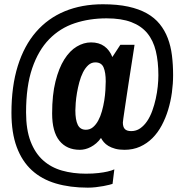

<svg xmlns="http://www.w3.org/2000/svg" viewBox="-20 -718 840 892"><path d="M33.2 -193.8Q33.2 -317.4 62.7 -411.9Q92.3 -506.3 147.5 -569.8Q202.6 -633.3 281.2 -665.8Q359.9 -698.2 458 -698.2Q525.4 -698.2 575.7 -687.3Q626 -676.3 662.1 -656Q698.2 -635.7 721.9 -606.4Q745.6 -577.1 759.5 -540.5Q773.4 -503.9 778.8 -460.7Q784.2 -417.5 784.2 -369.1Q784.2 -329.1 778.6 -287.8Q772.9 -246.6 761.2 -208Q749.5 -169.4 731.4 -135.5Q713.4 -101.6 688.2 -76.4Q663.1 -51.3 630.6 -36.6Q598.1 -22 558.1 -22Q533.2 -22 514.9 -27.1Q496.6 -32.2 483.6 -40Q470.7 -47.9 462.4 -57.6Q454.1 -67.4 449.2 -77.1Q439.5 -63 427.2 -52.5Q415 -42 401.9 -35.2Q388.7 -28.3 375.7 -25.1Q362.8 -22 351.1 -22Q290 -22 256.1 -64Q222.2 -106 222.2 -190.9Q222.2 -277.3 237.8 -339.6Q253.4 -401.9 278.8 -442.1Q304.2 -482.4 336.7 -501.7Q369.1 -521 402.8 -521Q439.9 -521 464.6 -503.2Q489.3 -485.4 502 -453.1L539.1 -509.8H605Q605 -508.3 602.5 -492.7Q600.1 -477.1 596.2 -452.1Q592.3 -427.2 587.4 -395.8Q582.5 -364.3 577.4 -331.3Q572.3 -298.3 567.6 -266.6Q563 -234.9 559.1 -209.5Q555.2 -184.1 553 -167.7Q550.8 -151.4 550.8 -148.9Q550.8 -128.4 559.8 -118.7Q568.8 -108.9 589.8 -108.9Q612.8 -108.9 631.1 -121.6Q649.4 -134.3 663.6 -155.3Q677.7 -176.3 687.5 -203.4Q697.3 -230.5 703.6 -259.3Q710 -288.1 712.9 -316.4Q715.8 -344.7 715.8 -368.2Q715.8 -431.6 703.9 -481Q691.9 -530.3 664.1 -564Q636.2 -597.7 590.1 -615.2Q543.9 -632.8 475.1 -632.8Q395.5 -632.8 327.1 -610.1Q258.8 -587.4 208.5 -535.9Q158.2 -484.4 129.6 -400.9Q101.1 -317.4 101.1 -195.8Q101.1 -115.7 122.1 -61Q143.1 -6.3 180.2 26.9Q217.3 60.1 268.1 74.5Q318.8 88.9 378.9 88.9Q412.6 88.9 437.5 85.9Q462.4 83 479 79.1Q498.5 74.7 511.2 68.8L502.9 136.2Q499 137.7 487.5 140.6Q476.1 143.6 460.2 146.5Q444.3 149.4 425.5 151.6Q406.7 153.8 388.2 153.8Q305.2 153.8 239.3 134.3Q173.3 114.7 127.7 72.8Q82 30.8 57.6 -35.2Q33.2 -101.1 33.2 -193.8ZM330.1 -205.1Q330.1 -161.1 341.3 -138.2Q352.5 -115.2 378.9 -115.2Q397.9 -115.2 412.1 -127.2Q426.3 -139.2 436.5 -158.2Q446.8 -177.2 453.6 -201.7Q460.4 -226.1 464.4 -251Q468.3 -275.9 469.7 -299.3Q471.2 -322.8 471.2 -339.8Q471.2 -381.3 461.2 -404.8Q451.2 -428.2 422.9 -428.2Q404.3 -428.2 390.1 -415.3Q376 -402.3 365.7 -382.1Q355.5 -361.8 348.6 -336.4Q341.8 -311 337.6 -286.4Q333.5 -261.7 331.8 -240Q330.1 -218.3 330.1 -205.1Z"/></svg>

Font: Archivo Narrow
Style: Bold Italic
Weight: 700
Italic angle: -8°
Designer: Hector Gatti
Foundry: Hector Gatti
Version: 1.002; ttfautohint (v0.8)